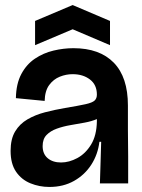

<svg xmlns="http://www.w3.org/2000/svg" viewBox="-20 -727 563 761"><path d="M176 14Q136 14 100.5 -0.5Q65 -15 43.5 -46.5Q22 -78 22 -129Q22 -176 40 -206Q58 -236 89 -254Q120 -272 158.5 -282Q197 -292 238 -299Q292 -308 319 -314Q346 -320 355 -328.5Q364 -337 364 -352Q364 -391 336.5 -412Q309 -433 268 -433Q242 -433 217 -423Q192 -413 175 -390Q158 -367 157 -327L43 -338Q44 -395 64.5 -433.5Q85 -472 118.5 -494.5Q152 -517 192 -526.5Q232 -536 271 -536Q375 -536 431 -478.5Q487 -421 487 -309V-213Q488 -160 488 -106.5Q488 -53 488 0H376Q377 -41 378.5 -81Q380 -121 381 -165H374Q368 -115 342 -74.5Q316 -34 273.5 -10Q231 14 176 14ZM222 -83Q254 -83 286.5 -100.5Q319 -118 341 -154Q363 -190 364 -246V-255Q343 -246 315.5 -241Q288 -236 259 -231Q230 -226 205 -217Q180 -208 164.5 -192Q149 -176 149 -148Q149 -117 169 -100Q189 -83 222 -83ZM119 -548V-644L268 -707L416 -644V-548L268 -611Z"/></svg>

Font: Bricolage Grotesque 48pt SemiBold
Style: Regular
Weight: 600
Designer: Mathieu Triay
Foundry: Atelier Triay
Version: Version 1.000; ttfautohint (v1.8.4.7-5d5b);gftools[0.9.32]